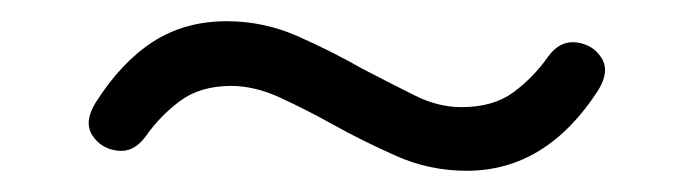

<svg xmlns="http://www.w3.org/2000/svg" viewBox="-20 -378 640 181"><path d="M420 -217Q385 -217 353.5 -231Q322 -245 295 -260Q268 -275 244 -286Q220 -297 198 -297Q169 -297 150 -283Q131 -269 117 -249Q106 -234 90.5 -236Q75 -238 67 -250.5Q59 -263 70 -281Q94 -319 124 -338.5Q154 -358 194 -358Q229 -358 261.5 -343.5Q294 -329 322 -313Q349 -299 371 -288Q393 -277 415 -277Q445 -277 464 -291Q483 -305 497 -325Q508 -340 523.5 -338Q539 -336 547 -323.5Q555 -311 544 -293Q495 -217 420 -217Z"/></svg>

Font: Nunito
Style: Italic
Weight: 400
Italic angle: -9°
Designer: Vernon Adams
Foundry: Vernon Adams
Version: Version 3.601; ttfautohint (v1.8.2.53-6de2)